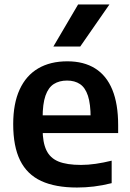

<svg xmlns="http://www.w3.org/2000/svg" viewBox="-20 -828 580 858"><path d="M324 10Q227.5 10 164.2 -19.2Q101 -48.5 70 -111Q39 -173.5 39 -273Q39 -365.5 67.8 -428Q96.5 -490.5 150.5 -522.2Q204.5 -554 281 -554Q354.5 -554 405.2 -522.2Q456 -490.5 482 -427Q508 -363.5 508 -269V-233.5H113V-312.5H408L385 -301.5Q385 -363.5 373 -400Q361 -436.5 337.5 -452.2Q314 -468 279.5 -468Q245 -468 220.5 -452.5Q196 -437 183.2 -400.5Q170.5 -364 170.5 -302V-251Q170.5 -192 187.2 -156.8Q204 -121.5 241.5 -106.2Q279 -91 342 -91Q373.5 -91 408 -96Q442.5 -101 479 -110V-9.5Q437 1 399.2 5.5Q361.5 10 324 10ZM218.5 -620 329 -808H469L338.5 -620Z"/></svg>

Font: Encode Sans Condensed Thin SemiBold
Style: Regular
Weight: 600
Version: Version 3.002